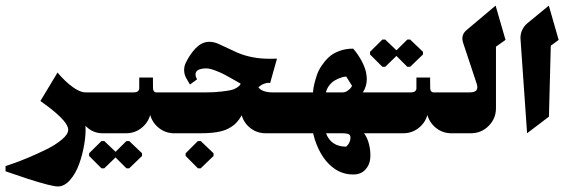

<svg xmlns="http://www.w3.org/2000/svg" viewBox="-103 -474 2027 683"><path d="M201 -26.7Q202 -25.7 203.7 -23.8Q205.3 -22 211.2 -17.3Q217 -12.7 223.3 -9.2Q229.7 -5.7 239.7 -2.8Q249.7 0 260 0H306.3V-145.3H201.7Q194.7 -145.3 186.8 -147.8Q179 -150.3 171.7 -154.3Q164.3 -158.3 156.7 -163.7Q149 -169 142.2 -174.8Q135.3 -180.7 129.2 -186.5Q123 -192.3 118 -197.7Q113 -203 109.3 -207Q105.7 -211 103.7 -213.7L101.7 -216L40.7 -114.7Q40.7 -114.7 70.3 -93Q139.7 -39.7 139.7 -12.7Q139.7 3.7 116.7 22.8Q93.7 42 60.8 58Q28 74 -4.7 87.7Q-37.3 101.3 -60.3 109L-83.3 116.7V135.3Q-83.3 135.3 -3.7 162.3Q80.7 189.3 103 189.3Q126 189.3 146.2 166.3Q166.3 143.3 178.5 109.5Q190.7 75.7 196.8 38.8Q203 2 201 -26.7Z M268 124.7 308 86 346.7 124.7H356.7L402.3 80.7V71.3L356.7 27.7H346.7L308 66L268 27.7H258L214 71.3V80.7L258 124.7ZM346 0Q376 0 399.7 -18.3Q423.3 -36.7 431.3 -65Q439.3 -36.7 462.8 -18.3Q486.3 0 516.3 0H557.7V-145.3H453.3Q445 -145.3 442 -154.7Q441.3 -157.3 441.3 -159.7L441 -198.3H392.3V-159.7Q392.3 -153.3 387.3 -149.3Q382.3 -145.3 371.3 -145.3H276V0Z M601 124.7H611L656.7 80.7V71.3L611 27.7H601L557.3 71.3V80.7ZM611.3 0Q644.3 0 668.5 -4Q692.7 -8 709.3 -16.7Q726 -25.3 736.8 -36.5Q747.7 -47.7 756.7 -64Q765.3 -35.3 788.5 -17.7Q811.7 0 841.7 0H974V-145.3H866.3Q829.3 -145.7 816 -163.7Q826.3 -172.3 836.8 -176.2Q847.3 -180 852.7 -179.3L858 -178.7L882.3 -265.3L855.3 -265Q793.3 -265 742.3 -286.3Q730.7 -291.3 707.8 -302.3Q685 -313.3 672.3 -318.7Q656.7 -325.3 640.7 -325.3Q634 -325.3 627.2 -323.5Q620.3 -321.7 614.7 -318.8Q609 -316 603.3 -311.5Q597.7 -307 593.3 -302.7Q589 -298.3 584.3 -292.5Q579.7 -286.7 576.7 -282.5Q573.7 -278.3 570 -272.5Q566.3 -266.7 564.8 -263.8Q563.3 -261 561 -256.7L558.7 -252.3Q551.7 -239 552 -223.8Q552.3 -208.7 559.7 -195.7L572.7 -173.3L598 -191.7Q598 -191.7 594 -200.3Q586.7 -224.3 615 -229.3Q621.7 -230.7 630.7 -230.7Q643 -230.7 662.8 -223.2Q682.7 -215.7 697.3 -207.8Q712 -200 731.5 -188.8Q751 -177.7 753.3 -176.3Q750 -171 748.8 -169.3Q747.7 -167.7 739 -161.8Q730.3 -156 718.8 -153.5Q707.3 -151 683.5 -148.2Q659.7 -145.3 627.7 -145.3H510.7V0Z M1128.3 47.7Q1074.7 47.7 1056.7 0H1108.3Q1118.7 0 1123.3 0.3Q1128 0.7 1133.7 2Q1139.3 3.3 1141.5 6.7Q1143.7 10 1143.7 15.7Q1143.7 24.7 1139.8 32.7Q1136 40.7 1132 44ZM1149.3 -168.7Q1148 -166 1145.5 -162.2Q1143 -158.3 1134.3 -151.8Q1125.7 -145.3 1115.7 -145.3H1056.3Q1060 -160 1069 -171.2Q1078 -182.3 1087.8 -187.8Q1097.7 -193.3 1107 -196.8Q1116.3 -200.3 1122.7 -201L1128.7 -201.7ZM1153.3 146.7Q1181 146.7 1196.7 129.5Q1212.3 112.3 1214.2 88.7Q1216 65 1210 40.3Q1204 15.7 1192 0H1295.3V-145.3H1187.7Q1195 -156.3 1198.5 -168.7Q1202 -181 1201.8 -192.5Q1201.7 -204 1199.2 -216Q1196.7 -228 1192.3 -238.3Q1188 -248.7 1182.7 -258.7Q1177.3 -268.7 1172.5 -275.8Q1167.7 -283 1163 -289.2Q1158.3 -295.3 1156.2 -297.8Q1154 -300.3 1153.3 -301Q1126 -301 1103.2 -292.3Q1080.3 -283.7 1066 -270Q1051.7 -256.3 1040.7 -239.8Q1029.7 -223.3 1024.2 -206.7Q1018.7 -190 1015.3 -176.3Q1012 -162.7 1011.3 -154L1010.3 -145.3H927.3V0H1010.7Q1010.7 0 1017.3 23.7Q1041 94.3 1086.3 125.7Q1116.3 146.7 1153.3 146.7Z M1267.3 -236.3 1307.3 -275 1346 -236.3H1356L1401.7 -280.3V-289.7L1356 -333.3H1346L1307.3 -295L1267.3 -333.3H1257.3L1213.3 -289.7V-280.3L1257.3 -236.3ZM1332 0Q1362 0 1385.7 -18.3Q1409.3 -36.7 1417.3 -65Q1425.3 -36.7 1448.8 -18.3Q1472.3 0 1502.3 0H1543.7V-145.3H1439.3Q1431 -145.3 1428 -154.7Q1427.3 -157.3 1427.3 -159.7L1427 -198.3H1378.3V-159.7Q1378.3 -153.3 1373.3 -149.3Q1368.3 -145.3 1357.3 -145.3H1262V0Z M1496.7 0H1572.7Q1609.3 0 1635.3 -26.2Q1661.3 -52.3 1661.3 -89V-308L1695.3 -332L1660 -454L1556.7 -367Q1535.7 -349.3 1544.3 -322.3L1592.7 -176.3Q1597.7 -161 1592 -153.2Q1586.3 -145.3 1566 -145.3H1496.7Z M1772 0 1849.7 -59 1856.3 -311.3 1884.3 -332 1849.3 -454 1773 -391.3Q1760.3 -380.7 1753.8 -365.5Q1747.3 -350.3 1748.7 -334Z"/></svg>

Font: Jomhuria
Style: Regular
Weight: 400
Designer: Arabic design by Kourosh Beigpour, Latin design by Eben Sorkin, engineering by Lasse Fister and Khaled Hosney
Version: Version 1.0010